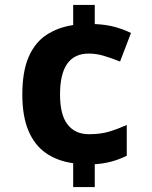

<svg xmlns="http://www.w3.org/2000/svg" viewBox="-20 -744 612 774"><path d="M362 -647Q409 -645 444.5 -635Q480 -625 508 -611L464 -496Q429 -510 398.5 -519Q368 -528 338 -528Q280 -528 251 -487Q222 -446 222 -363Q222 -281 252.5 -242Q283 -203 338 -203Q385 -203 418.5 -213Q452 -223 491 -240V-116Q460 -101 428.5 -92.5Q397 -84 362 -82V10H275V-86Q211 -95 165 -127Q119 -159 94.5 -217.5Q70 -276 70 -362Q70 -456 95.5 -514.5Q121 -573 167.5 -603.5Q214 -634 275 -643V-724H362Z"/></svg>

Font: Noto Sans Tai Tham
Style: Regular
Weight: 400
Designer: Monotype Design Team 2013. Revised by David WIlliams 2020
Foundry: Monotype Imaging Inc.
Version: Version 2.002